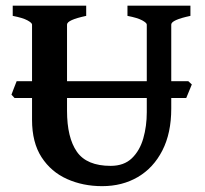

<svg xmlns="http://www.w3.org/2000/svg" viewBox="-20 -635 716 670"><path d="M336.4 14.6Q269.5 14.6 213.9 -10.3Q158.2 -35.2 125 -86.4Q91.8 -137.7 91.8 -216.8V-293H30.8L20 -304.7Q22.5 -312 28.8 -327.9Q35.2 -343.8 38.1 -351.6H91.8V-549.3Q91.8 -555.2 75.7 -564Q59.6 -572.8 24.4 -579.6V-615.2H280.8V-579.6Q213.9 -565.4 213.9 -549.3V-351.6H492.2V-549.3Q492.2 -555.2 476.1 -564Q460 -572.8 424.8 -579.6V-615.2H644.5V-579.6Q577.6 -565.4 577.6 -549.3V-351.6H637.2L649.4 -340.3L629.9 -293H577.6V-255.9Q577.6 -170.4 546.6 -109.9Q515.6 -49.3 461.2 -17.3Q406.7 14.6 336.4 14.6ZM366.2 -56.2Q412.6 -56.2 440.2 -82.8Q467.8 -109.4 480 -152.1Q492.2 -194.8 492.2 -243.2V-293H213.9V-248.5Q213.9 -154.8 248.3 -105.5Q282.7 -56.2 366.2 -56.2Z"/></svg>

Font: David Libre
Style: Bold
Weight: 700
Designer: Ismar David, J. Victor Gaultney, Annie Olsen and Meir Sadan
Foundry: Monotype Imaging Inc. & SIL International
Version: Version 1.100; ttfautohint (v1.8.4.7-5d5b)